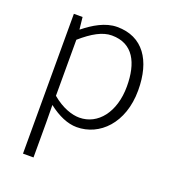

<svg xmlns="http://www.w3.org/2000/svg" viewBox="-141 -652 888 995"><g transform="rotate(20 302.5 -155.0)"><path d="M100 237H158V46L157 -52C211 -10 264 13 314 13C439 13 549 -93 549 -275C549 -440 477 -547 335 -547C270 -547 208 -509 157 -468H155L148 -534H100ZM310 -38C270 -38 215 -55 158 -103V-412C220 -466 273 -496 324 -496C442 -496 487 -403 487 -274C487 -132 412 -38 310 -38Z"/></g></svg>

Font: Noto Sans TC Light
Style: Regular
Weight: 300
Designer: Ryoko NISHIZUKA 西塚涼子 (kana, bopomofo & ideographs); Paul D. Hunt (Latin, Greek & Cyrillic); Sandoll Communications 산돌커뮤니
Foundry: Adobe
Version: Version 2.004;hotconv 1.0.118;makeotfexe 2.5.65603